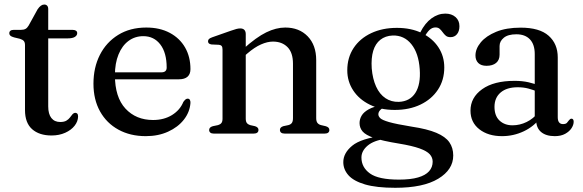

<svg xmlns="http://www.w3.org/2000/svg" viewBox="-20 -604 2636 868"><path d="M70.5 -428.5 43.5 -435Q31 -438.5 26.5 -443Q22 -447.5 22 -453.5Q22 -461 27.2 -465Q32.5 -469 42 -469H74Q87 -469 95 -473.2Q103 -477.5 109.5 -488.5L150 -562Q157.5 -573 164.8 -578.2Q172 -583.5 180 -583.5Q188.5 -583.5 193.2 -578.2Q198 -573 198 -563V-123Q198 -88.5 212.2 -70.5Q226.5 -52.5 252 -52.5Q270 -52.5 280 -58.5Q290 -64.5 296 -72.5Q302 -80.5 307.2 -86.8Q312.5 -93 320 -94Q326 -94 329.5 -90Q333 -86 333 -77Q332.5 -55 317.2 -35.5Q302 -16 274.8 -3.8Q247.5 8.5 213 8.5Q157.5 8.5 125.2 -20Q93 -48.5 93 -106.5V-400Q93 -412 88 -418.2Q83 -424.5 70.5 -428.5ZM151 -430.5V-469H308Q318 -469 323.5 -465.2Q329 -461.5 329 -454Q329 -444 318.5 -437.2Q308 -430.5 286 -430.5Z M841 -291.5Q841 -269 827.8 -257.2Q814.5 -245.5 789 -245.5H469.5V-277H709.5Q733.5 -277 733.5 -298.5Q733.5 -365.5 704.8 -403Q676 -440.5 628 -440.5Q590 -440.5 561 -419Q532 -397.5 515.8 -357.8Q499.5 -318 499.5 -264Q499.5 -164.5 547.2 -113Q595 -61.5 672 -61.5Q721.5 -61.5 757.8 -84Q794 -106.5 809 -143.5Q815 -151.5 819.2 -154.8Q823.5 -158 828.5 -158Q835.5 -158 838.5 -152.2Q841.5 -146.5 841 -138.5Q838 -97 811.2 -63Q784.5 -29 740 -8.8Q695.5 11.5 639 11.5Q569 11.5 515.5 -17.8Q462 -47 432.2 -100.5Q402.5 -154 402.5 -225.5Q402.5 -298.5 431.5 -355.8Q460.5 -413 514.2 -446.2Q568 -479.5 641.5 -479.5Q702.5 -479.5 747.5 -455.5Q792.5 -431.5 816.8 -389.2Q841 -347 841 -291.5Z M1091 -450V-68Q1091 -54.5 1096 -48Q1101 -41.5 1110.5 -38.5L1133 -33.5Q1148.5 -28.5 1148.5 -17Q1148.5 0 1126 0H947Q936 0 930.8 -4.5Q925.5 -9 925.5 -16Q925.5 -22.5 929.5 -26.8Q933.5 -31 942 -33.5L966 -38.5Q976 -41.5 981 -48Q986 -54.5 986 -67.5V-379.5Q986 -391 982.2 -395.8Q978.5 -400.5 970 -401.5L936 -403Q927.5 -404.5 924 -408Q920.5 -411.5 920.5 -417Q920.5 -423.5 924.5 -427.5Q928.5 -431.5 939.5 -435.5L1023.5 -465Q1039 -470.5 1048.5 -473Q1058 -475.5 1066 -475.5Q1078.5 -475.5 1084.8 -468.8Q1091 -462 1091 -450ZM1077 -344 1057.5 -363.5 1079.5 -382.5Q1139 -436 1183.8 -457.8Q1228.5 -479.5 1269.5 -479.5Q1332.5 -479.5 1371 -439.8Q1409.5 -400 1409.5 -332V-70Q1409.5 -55.5 1415.2 -48.2Q1421 -41 1431 -38.5L1452.5 -33.5Q1461 -31 1465 -26.8Q1469 -22.5 1469 -16Q1469 -9 1463.8 -4.5Q1458.5 0 1447 0H1268Q1245.5 0 1245.5 -17Q1245.5 -28.5 1260.5 -33.5L1284 -38.5Q1295 -41.5 1299.8 -48.8Q1304.5 -56 1304.5 -70V-316Q1304.5 -366 1279.8 -391Q1255 -416 1214 -416Q1189 -416 1160 -403.2Q1131 -390.5 1098.5 -362.5Z M1841 -31.5Q1770.5 -43 1738.8 -52.2Q1707 -61.5 1698.8 -70Q1690.5 -78.5 1690.5 -87Q1690.5 -97 1698 -105.5Q1705.5 -114 1724 -122.5L1711 -129.5Q1670.5 -123 1647.5 -110.2Q1624.5 -97.5 1615 -81.5Q1605.5 -65.5 1605.5 -47.5Q1605.5 -26 1619.2 -9.8Q1633 6.5 1671 19.8Q1709 33 1783 45Q1843.5 55 1876.8 67Q1910 79 1923 93.5Q1936 108 1936 127Q1936 152 1919.8 170.2Q1903.5 188.5 1870 198.2Q1836.5 208 1783.5 208Q1691 208 1652.5 180.2Q1614 152.5 1614 108Q1614 78 1642.2 54.2Q1670.5 30.5 1725 23.5L1715 9Q1612.5 21.5 1572.2 54.8Q1532 88 1532 129Q1532 162 1555.2 188.2Q1578.5 214.5 1630.2 229.8Q1682 245 1767 245Q1893.5 245 1961.2 204Q2029 163 2029 99Q2029 64.5 2011.5 39.2Q1994 14 1952.8 -3.5Q1911.5 -21 1841 -31.5ZM1863.5 -427.5 1890 -422Q1909 -457 1921.5 -468.5Q1934 -480 1948.5 -480Q1961 -480 1968.2 -473.2Q1975.5 -466.5 1981.5 -458Q1987.5 -449.5 1995.2 -442.8Q2003 -436 2016.5 -436Q2035 -436 2046 -449.5Q2057 -463 2057 -485.5Q2057 -511.5 2039.2 -527Q2021.5 -542.5 1993 -542.5Q1960.5 -542.5 1931 -521.2Q1901.5 -500 1880 -457.5ZM1988.5 -299Q1988.5 -350 1961.8 -390.5Q1935 -431 1887 -454.5Q1839 -478 1774 -478Q1708.5 -478 1657.8 -454Q1607 -430 1578.5 -386.8Q1550 -343.5 1550 -286Q1550 -236 1576.8 -195.2Q1603.5 -154.5 1651.8 -130.8Q1700 -107 1764.5 -107Q1830.5 -107 1881 -131.2Q1931.5 -155.5 1960 -198.8Q1988.5 -242 1988.5 -299ZM1755 -443.5Q1807 -445 1839.8 -404.2Q1872.5 -363.5 1877.5 -291.5Q1882.5 -222.5 1857.8 -184Q1833 -145.5 1783 -143.5Q1749 -142.5 1722.5 -160.2Q1696 -178 1680.2 -212.8Q1664.5 -247.5 1660.5 -295Q1657.5 -341.5 1667.2 -374Q1677 -406.5 1699.5 -424.2Q1722 -442 1755 -443.5Z M2404 -61V-71L2397.5 -74V-359.5Q2397.5 -403 2375.8 -426Q2354 -449 2314.5 -449Q2276.5 -449 2257.5 -433.2Q2238.5 -417.5 2238.5 -396V-357Q2238.5 -332.5 2222.8 -319.5Q2207 -306.5 2179.5 -306.5Q2155 -306.5 2142.2 -319.2Q2129.5 -332 2129.5 -353Q2129.5 -383.5 2153.5 -412.5Q2177.5 -441.5 2223 -460.2Q2268.5 -479 2334 -479Q2419 -479 2460.2 -442.5Q2501.5 -406 2501.5 -344.5V-74Q2501.5 -58 2507.8 -50.5Q2514 -43 2525 -43Q2537.5 -43 2542.8 -48.5Q2548 -54 2552 -60Q2554.5 -63 2557.2 -65.2Q2560 -67.5 2563.5 -67.5Q2568.5 -67.5 2571 -63.8Q2573.5 -60 2573.5 -54Q2573.5 -39.5 2563.8 -24.5Q2554 -9.5 2535 1Q2516 11.5 2488 11.5Q2448.5 11.5 2426.2 -7.2Q2404 -26 2404 -61ZM2107 -104Q2107 -163 2159.8 -200.8Q2212.5 -238.5 2306.5 -238.5Q2340.5 -238.5 2368.8 -232.2Q2397 -226 2418.5 -216L2410.5 -189.5Q2390 -198 2368.2 -203.8Q2346.5 -209.5 2320.5 -209.5Q2271 -209.5 2243.2 -185.8Q2215.5 -162 2215.5 -121Q2215.5 -80.5 2238.2 -59Q2261 -37.5 2297 -37.5Q2330 -37.5 2360.8 -52.5Q2391.5 -67.5 2413.5 -95.5L2424 -72.5Q2394.5 -32.5 2348 -10.5Q2301.5 11.5 2249.5 11.5Q2186.5 11.5 2146.8 -19.8Q2107 -51 2107 -104Z"/></svg>

Font: Fraunces 17pt
Style: Regular
Weight: 400
Version: Version 1.000;[b76b70a41]